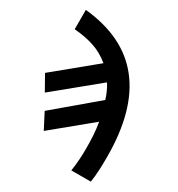

<svg xmlns="http://www.w3.org/2000/svg" viewBox="-164 -804 828 894"><g transform="rotate(30 250.0 -356.5)"><path d="M361 -138Q361 -174 359 -208Q357 -242 351 -277L149 -111L106 -194L325 -379Q319 -399 310.5 -418Q302 -437 291 -454L64 -268L19 -348L232 -523Q190 -558 141.5 -573.5Q93 -589 37 -593V-697Q465 -655 465 -153Q465 -118 463.5 -84Q462 -50 457 -16H352Q357 -48 359 -79Q361 -110 361 -138Z"/></g></svg>

Font: D2Coding ligature
Style: Bold
Weight: 700
Monospace: yes
Designer: Yong-Rak Park; Jeong-Hwan Yoon; Sang-Min Lee;
Foundry: NHN Corporation
Version: Version 1.3.2; Build 20180524